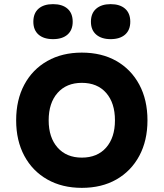

<svg xmlns="http://www.w3.org/2000/svg" viewBox="-20 -888 790 927"><path d="M375 19Q280 19 208.5 -21.5Q137 -62 97.5 -135.5Q58 -209 58 -307Q58 -406 97.5 -479.5Q137 -553 208.5 -593.5Q280 -634 375 -634Q471 -634 542 -593.5Q613 -553 652.5 -479.5Q692 -406 692 -307Q692 -209 652.5 -135.5Q613 -62 542 -21.5Q471 19 375 19ZM375 -127Q450 -127 492.5 -175.5Q535 -224 535 -307Q535 -391 492.5 -439.5Q450 -488 375 -488Q301 -488 258 -439.5Q215 -391 215 -307Q215 -224 258 -175.5Q301 -127 375 -127ZM236 -699Q191 -699 166 -721Q141 -743 141 -783Q141 -824 166 -846Q191 -868 236 -868Q281 -868 306 -846Q331 -824 331 -783Q331 -743 306 -721Q281 -699 236 -699ZM514 -699Q470 -699 444.5 -721Q419 -743 419 -783Q419 -824 444.5 -846Q470 -868 514 -868Q559 -868 584 -846Q609 -824 609 -783Q609 -743 584 -721Q559 -699 514 -699Z"/></svg>

Font: Martian Mono SemiExpanded SemiExpanded
Style: Bold
Weight: 700
Width: 6
Monospace: yes
Version: Version 1.000